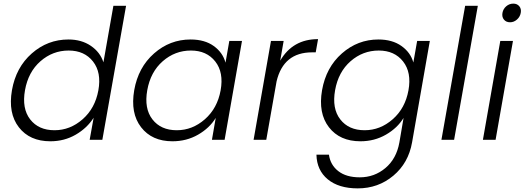

<svg xmlns="http://www.w3.org/2000/svg" viewBox="-20 -772 2896 1060"><path d="M46 -274Q68 -400 155.5 -477Q243 -554 358 -554Q430 -554 481.5 -519Q533 -484 551 -428L606 -740H676L545 0H475L497 -122Q461 -65 398 -28.5Q335 8 258 8Q144 8 84 -69.5Q24 -147 46 -274ZM359 -493Q271 -493 203.5 -434Q136 -375 118 -274Q100 -173 146.5 -113Q193 -53 281 -53Q367 -53 436 -113.5Q505 -174 523 -273Q541 -372 493.5 -432.5Q446 -493 359 -493Z M721 -274Q743 -400 830.5 -477Q918 -554 1032 -554Q1110 -554 1160 -518Q1210 -482 1225 -426L1246 -546H1316L1220 0H1150L1171 -121Q1137 -65 1073.5 -28.5Q1010 8 932 8Q819 8 759 -69.5Q699 -147 721 -274ZM1034 -493Q946 -493 878.5 -434Q811 -375 793 -274Q775 -173 821.5 -113Q868 -53 956 -53Q1042 -53 1111 -113.5Q1180 -174 1198 -273Q1216 -372 1168.5 -432.5Q1121 -493 1034 -493Z M1450 0H1380L1476 -546H1546L1527 -437Q1596 -556 1736 -556L1723 -483H1703Q1545 -483 1507 -323Z M1758 -274Q1780 -400 1867.5 -477Q1955 -554 2069 -554Q2146 -554 2196.5 -518Q2247 -482 2262 -427L2283 -546H2353L2255 14Q2235 128 2151.5 198Q2068 268 1955 268Q1850 268 1789.5 218Q1729 168 1727 82H1796Q1804 139 1848 173Q1892 207 1966 207Q2047 207 2108 155.5Q2169 104 2185 14L2208 -121Q2174 -65 2110.5 -28.5Q2047 8 1970 8Q1856 8 1796 -69.5Q1736 -147 1758 -274ZM2071 -493Q1983 -493 1915.5 -434Q1848 -375 1830 -274Q1812 -173 1858.5 -113Q1905 -53 1993 -53Q2079 -53 2148 -113.5Q2217 -174 2235 -273Q2253 -372 2205.5 -432.5Q2158 -493 2071 -493Z M2417 0 2548 -740H2618L2487 0Z M2646 0 2742 -546H2812L2716 0ZM2796 -649Q2774 -649 2762 -664Q2750 -679 2754 -701Q2758 -723 2775 -737.5Q2792 -752 2814 -752Q2835 -752 2847 -737.5Q2859 -723 2855 -701Q2851 -679 2834 -664Q2817 -649 2796 -649Z"/></svg>

Font: Poppins Light
Style: Italic
Weight: 300
Italic angle: -10°
Designer: Ninad Kale (Devanagari), Jonny Pinhorn (Latin)
Foundry: Indian Type Foundry
Version: Version 3.200;PS 1.000;hotconv 16.6.54;makeotf.lib2.5.65590